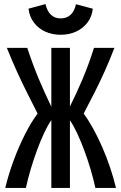

<svg xmlns="http://www.w3.org/2000/svg" viewBox="-20 -930 600 950"><path d="M6 0Q22 -67 47.5 -136Q73 -205 104 -266Q135 -327 166 -368Q138 -423 112 -475Q86 -527 62 -580Q38 -633 14 -693H115Q143 -608 172.5 -538Q202 -468 234 -402V-693H326V-403Q358 -467 388 -537.5Q418 -608 445 -693H546Q523 -633 499 -579.5Q475 -526 449 -474.5Q423 -423 394 -368Q417 -337 440.5 -294.5Q464 -252 485.5 -203Q507 -154 524.5 -102Q542 -50 554 0H452Q442 -46 428 -93Q414 -140 397.5 -184.5Q381 -229 363 -268Q345 -307 326 -335V0H234V-336Q215 -308 197 -269Q179 -230 162.5 -185Q146 -140 132 -93Q118 -46 108 0ZM280 -758Q238 -758 204 -773.5Q170 -789 148 -818Q126 -847 121 -887L205 -910Q213 -875 232 -857Q251 -839 280 -839Q310 -839 329 -856.5Q348 -874 356 -909L439 -887Q435 -847 412.5 -818Q390 -789 356 -773.5Q322 -758 280 -758Z"/></svg>

Font: Ubuntu Sans Mono Medium
Style: Regular
Weight: 500
Monospace: yes
Designer: Dalton Maag Ltd
Foundry: Dalton Maag Ltd
Version: Version 1.006